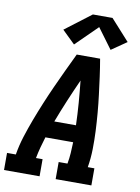

<svg xmlns="http://www.w3.org/2000/svg" viewBox="-108 -1049 812 1117"><g transform="rotate(10 298.0 -490.5)"><path d="M-4 0V-101H48Q57 -156 74 -209.5Q91 -263 111 -316Q131 -369 153 -422Q175 -475 198.5 -527Q222 -579 246.5 -631Q271 -683 296 -735H434Q443 -683 450 -631Q457 -579 463.5 -527Q470 -475 474.5 -422Q479 -369 481.5 -316Q484 -263 483 -209Q482 -155 473 -101H512V0H301V-101H353Q359 -133 361 -165Q363 -197 364 -229H200Q190 -197 181.5 -165Q173 -133 167 -101H206V0ZM235 -329H363Q361 -395 356 -460Q351 -525 344 -590Q315 -526 287.5 -460.5Q260 -395 235 -329ZM270 -790 194 -864 348 -981H464L575 -858L485 -796L397 -915Z"/></g></svg>

Font: Iosevka Curly Slab Extended
Style: Bold Italic
Weight: 700
Width: 7
Italic angle: -9°
Monospace: yes
Designer: Belleve Invis
Foundry: Belleve Invis
Version: Version 11.0.0; ttfautohint (v1.8.3)